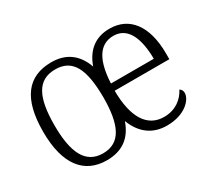

<svg xmlns="http://www.w3.org/2000/svg" viewBox="-111 -738 1039 943"><g transform="rotate(-30 408.5 -267.0)"><path d="M256 10C341 10 399 -29 428 -113C459 -32 517 10 597 10C701 10 752 -49 752 -86C752 -100 745 -109 737 -113C715 -70 672 -34 606 -34C512 -34 460 -114 459 -267H769V-299C769 -458 700 -544 589 -544C512 -544 456 -505 427 -423C397 -506 339 -544 259 -544C124 -544 54 -455 54 -268C54 -80 130 10 256 10ZM704 -307H461C467 -432 506 -504 588 -504C669 -504 703 -424 704 -307ZM257 -29C158 -29 118 -113 118 -268C118 -425 157 -504 258 -504C355 -504 394 -430 395 -268C395 -115 358 -29 257 -29Z"/></g></svg>

Font: Noto Serif Khmer SemiCondensed Light
Style: Regular
Weight: 300
Width: 4
Designer: Danh Hong and the Monotype Design Team
Foundry: Monotype Imaging Inc.
Version: Version 2.004